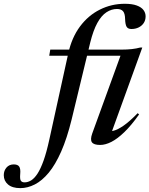

<svg xmlns="http://www.w3.org/2000/svg" viewBox="-199 -756 790 1016"><path d="M61.5 -461 67 -493.5H445.5Q473.5 -493.5 498.2 -496.2Q523 -499 543 -504.5H554L386.5 -42L365.5 -63Q380.5 -59 402 -64.2Q423.5 -69.5 454.8 -91Q486 -112.5 529.5 -157L537 -150.5Q496 -92.5 459.2 -57Q422.5 -21.5 390.5 -5.2Q358.5 11 331 11Q297.5 11 287.5 -3Q277.5 -17 289 -49.5L444 -476L471 -461ZM180 -123.5Q155.5 -24 124.8 45.8Q94 115.5 58.8 158Q23.5 200.5 -14.8 220Q-53 239.5 -91.5 239.5Q-134 239.5 -156.5 220.2Q-179 201 -179 171Q-179 147.5 -164.8 130.8Q-150.5 114 -126 114Q-105 114 -97.2 125.8Q-89.5 137.5 -92 164.5Q-94.5 191.5 -88.8 200.2Q-83 209 -69 209Q-51.5 209 -34.2 198.5Q-17 188 -0.5 162.8Q16 137.5 31.8 93.2Q47.5 49 62 -17.5L162 -472.5Q180.5 -557 224.2 -615.8Q268 -674.5 329.5 -705.2Q391 -736 461.5 -736Q500 -736 524.5 -727Q549 -718 560.2 -703Q571.5 -688 571.5 -669.5Q571.5 -649.5 561.8 -634.5Q552 -619.5 535 -611Q518 -602.5 496.5 -602.5Q478.5 -602.5 471.2 -614Q464 -625.5 463 -655Q462.5 -684.5 452.2 -696.5Q442 -708.5 420 -708.5Q391 -708.5 364.2 -691Q337.5 -673.5 316 -634.5Q294.5 -595.5 278.5 -531Z"/></svg>

Font: Newsreader 60pt Medium
Style: Italic
Weight: 500
Italic angle: -17°
Designer: Hugues Gentile
Foundry: Production Type
Version: Version 1.003